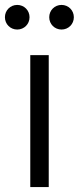

<svg xmlns="http://www.w3.org/2000/svg" viewBox="-61 -760 320 780"><path d="M62 0H137V-536H62ZM-41 -690C-41 -662 -19 -640 9 -640C37 -640 59 -662 59 -690C59 -718 37 -740 9 -740C-19 -740 -41 -718 -41 -690ZM139 -690C139 -662 161 -640 189 -640C217 -640 239 -662 239 -690C239 -718 217 -740 189 -740C161 -740 139 -718 139 -690Z"/></svg>

Font: Mluvka
Style: Regular
Weight: 400
Designer: Modified by Jiří Krblich, Original typeface by Gumpita Rahayu
Foundry: Gumpita Rahayu & Jiří Krblich
Version: Version 2.000;Glyphs 3.1.1 (3134)